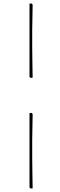

<svg xmlns="http://www.w3.org/2000/svg" viewBox="-20 -820 343 1106"><path d="M157 -371 150 -377V-799L162 -800L168 -793Q166 -708 165.5 -649.5Q165 -591 165.5 -546.5Q166 -502 166.5 -461.5Q167 -421 168 -373ZM157 266 150 260V-168L162 -170L168 -163Q166 -78 165.5 -18.5Q165 41 165.5 86.5Q166 132 166.5 174Q167 216 168 265Z"/></svg>

Font: Labrada Thin
Style: Regular
Weight: 100
Designer: Mercedes Jáuregui
Foundry: Omnibus-Type Team
Version: Version 1.000; ttfautohint (v1.8.4.7-5d5b)